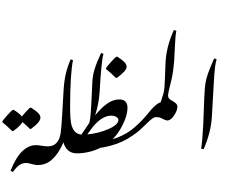

<svg xmlns="http://www.w3.org/2000/svg" viewBox="-89 -1363 1949 1624"><path d="M-68.8 -329.1V-337.9Q-56.2 -356 -24.7 -391.1Q6.8 -426.3 18.6 -433.6H27.3Q77.1 -402.8 95.7 -377.9Q107.9 -393.6 132.3 -419.9Q156.7 -446.3 166 -452.1H174.8Q213.4 -427.2 233.2 -408Q252.9 -388.7 252.9 -367.7Q252.9 -330.6 172.9 -272.5H164.1Q130.4 -306.6 100.6 -330.6Q85.4 -299.3 22.9 -254.4H14.2Q-29.3 -297.4 -68.8 -329.1ZM91.3 -353.5ZM91.3 -522.9ZM91.3 -250.5Z M134.3 15.6Q100.1 15.6 75.4 32.5Q50.8 49.3 20 91.3L0 81.5Q45.9 -33.2 99.9 -84.2Q153.8 -135.3 214.4 -135.3Q239.7 -135.3 265.6 -129.9Q296.9 -125 314.5 -125Q347.2 -125 347.2 -93.3Q347.2 -43 312 -4.9Q276.9 33.2 230.5 33.2Q211.9 33.2 183.6 25.4Q149.4 15.6 134.3 15.6ZM164.6 -535.2ZM91.3 -353.5ZM67.9 241.7Z M197.8 1.5Q197.8 -49.3 233.4 -87.2Q269 -125 314.9 -125Q405.3 -125 423.8 -234.9Q431.6 -290 438.2 -415Q444.8 -540 448.2 -589.8Q453.6 -682.1 468.3 -741.9Q482.9 -801.8 508.3 -860.8L528.3 -854.5Q504.9 -738.3 503.9 -462.4Q503.9 -356 513.9 -313Q523.9 -270 547.4 -247.1Q570.8 -224.1 610.8 -224.1Q654.3 -224.1 654.3 -167Q654.3 -118.2 626.5 -92Q598.6 -65.9 562 -65.9Q496.1 -65.9 464.4 -118.7Q453.6 -136.2 446.8 -159.2Q435.1 -128.4 417.5 -98.6Q380.9 -35.2 335.9 -1Q291 33.2 230.5 33.2Q197.8 33.2 197.8 1.5ZM522.5 -1092.8ZM523.9 -986.3ZM428.2 218.8ZM485.4 -627.9Z M808.1 -778.8V-787.6Q820.3 -806.2 851.6 -840.8Q882.8 -875.5 895 -883.3H903.8Q941.4 -859.4 961.7 -839.4Q981.9 -819.3 981.9 -798.8Q981.9 -763.7 899.4 -704.1H890.6Q848.6 -747.1 808.1 -778.8ZM895 -793Z M922.4 -522Q988.3 -521 989.3 -451.7Q988.3 -371.1 927.7 -269Q867.2 -167 769 -116.9Q670.9 -66.9 562 -65.9Q519 -66.9 518.1 -123Q518.1 -165 541.7 -191.9Q565.4 -218.8 598.1 -223.1L665.5 -321.8Q669.4 -334 674.1 -363.5Q678.7 -393.1 684.1 -500Q689.5 -630.4 692.6 -678.7Q695.8 -727.1 711.9 -780Q728 -833 766.1 -915L786.1 -907.7Q768.6 -850.1 753.4 -582.5Q747.6 -487.8 715.8 -387.7Q763.2 -444.8 804.7 -477.1Q861.8 -522 922.4 -522ZM912.6 -348.1Q912.6 -362.8 895 -373.8Q877.4 -384.8 852.1 -384.8Q764.2 -384.8 676.3 -263.7L649.9 -226.1Q744.6 -234.9 828.1 -271.2Q911.6 -307.6 912.6 -348.1ZM830.1 -1111.8ZM772 -1042.5ZM843.3 144ZM971.7 -865.7ZM895 -793ZM630.4 -102.1Z M1301.8 -504.4Q1343.3 -504.4 1376.7 -489Q1410.2 -473.6 1411.6 -459Q1410.2 -426.3 1382.8 -385.5Q1355.5 -344.7 1326.7 -343.8Q1313.5 -343.8 1290.5 -356Q1267.6 -368.2 1255.6 -370.4Q1243.7 -372.6 1229 -372.6Q1205.1 -372.6 1149.9 -316.4Q1134.8 -301.8 1121.6 -289.3Q1108.4 -276.9 1090.8 -260.7Q1073.2 -244.6 1033.7 -217.3Q948.7 -156.7 842.3 -129.4Q735.8 -102.1 632.8 -102.1Q610.4 -102.1 601.1 -107.7Q591.8 -113.3 591.8 -125Q591.8 -134.8 597.9 -140.9Q604 -147 624 -147Q759.8 -147.9 897.5 -196.8Q987.3 -230.5 1051.8 -288.1Q1116.2 -345.7 1152.3 -391.1Q1196.3 -446.8 1230.7 -475.6Q1265.1 -504.4 1301.8 -504.4ZM1208.5 -890.6ZM1046.9 -1115.2ZM1183.1 -18.6ZM1310.5 -504.4ZM630.4 -102.1Z M1310.5 -814Q1313 -958 1381.8 -1109.9L1402.8 -1102.1Q1394 -1062.5 1390.6 -971.2Q1386.2 -876 1384 -847.4Q1381.8 -818.8 1378.9 -796.4Q1372.1 -724.1 1350.1 -642.6Q1332.5 -574.7 1332.5 -553.7Q1332.5 -531.7 1353.5 -518.6Q1384.3 -502 1397.9 -489.5Q1411.6 -477.1 1411.6 -458.5Q1411.6 -449.2 1398.4 -443.4Q1385.3 -437.5 1365.7 -437.5Q1308.6 -437.5 1287.6 -447.3Q1266.6 -457 1266.6 -475.6Q1266.6 -490.2 1280.8 -532.7Q1293.9 -569.3 1298.3 -593.5Q1302.7 -617.7 1305.2 -682.1ZM1387.2 -1342.8ZM1387.7 -1235.8ZM1463.4 -228.5ZM1310.5 -504.4ZM1363.3 -893.1Z M1611.8 -106.4Q1621.6 -150.4 1629.4 -295.4L1639.2 -543.9Q1642.6 -620.6 1648.2 -657Q1653.8 -693.4 1670.7 -742.2Q1687.5 -791 1722.7 -869.1L1743.7 -861.3Q1727.1 -820.8 1719.2 -659.2L1703.1 -377Q1696.3 -248 1633.8 -101.1ZM1721.7 -1103ZM1722.7 -997.6ZM1613.8 58.1Z"/></svg>

Font: Noto Nastaliq Urdu
Style: Regular
Weight: 400
Designer: Monotype Design Team
Foundry: Monotype Imaging Inc.
Version: Version 1.02 uh